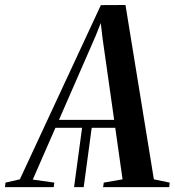

<svg xmlns="http://www.w3.org/2000/svg" viewBox="-92 -768 720 788"><path d="M212 0 245 -244.5H284.5L251.5 0ZM-71.5 0 -69.5 -18.5 -10.5 -32 322 -747 423 -747.5 539.5 -32 604.5 -18.5 602.5 0H331L334 -18.5L411 -32L381 -243.5H135.5L42.5 -31L131 -18.5L128.5 0ZM150 -276H376.5L329.5 -606.5L321.5 -673.5L300.5 -620.5Z"/></svg>

Font: Merriweather 144pt Medium
Style: Italic
Weight: 500
Italic angle: -7.8°
Version: Version 2.101